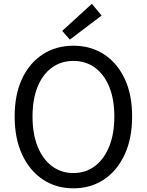

<svg xmlns="http://www.w3.org/2000/svg" viewBox="-20 -990 782 1023"><path d="M371 13.4Q279.2 13.4 208.6 -33.4Q138 -80.2 98 -166.2Q58.1 -252.2 58.1 -369.3Q58.1 -487 98 -571.3Q138 -655.6 208.6 -701Q279.2 -746.4 371 -746.4Q463.3 -746.4 533.7 -700.8Q604.1 -655.2 644 -571.1Q684 -487 684 -369.3Q684 -252.2 644 -166.2Q604.1 -80.2 533.7 -33.4Q463.3 13.4 371 13.4ZM371 -68Q437.1 -68 486 -105.3Q535 -142.5 562.1 -210.1Q589.2 -277.8 589.2 -369.3Q589.2 -460.8 562.1 -527.3Q535 -593.7 486 -629.5Q437.1 -665.4 371 -665.4Q305.6 -665.4 256.3 -629.5Q207.1 -593.7 180.2 -527.3Q153.3 -460.8 153.3 -369.3Q153.3 -277.8 180.2 -210.1Q207.1 -142.5 256.3 -105.3Q305.6 -68 371 -68ZM352.1 -779 311.5 -825.4 469.5 -969.7 521.4 -907.1Z"/></svg>

Font: Noto Sans KR Thin
Style: Regular
Weight: 100
Designer: Ryoko NISHIZUKA 西塚涼子 (kana, bopomofo & ideographs); Paul D. Hunt (Latin, Greek & Cyrillic); Sandoll Communications 산돌커뮤니
Foundry: Adobe
Version: Version 2.004-H2;hotconv 1.0.118;makeotfexe 2.5.65603